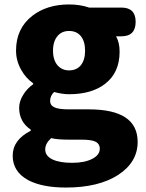

<svg xmlns="http://www.w3.org/2000/svg" viewBox="-20 -603 656 862"><path d="M276 239Q170 239 107 206Q37 168 37 96Q37 25 118 -16V-21Q66 -56 66 -119Q66 -148 84 -177Q101 -205 129 -225V-229Q96 -252 76 -288Q52 -329 52 -376Q52 -475 125 -532Q191 -583 290 -583Q340 -583 380 -569H484H525Q589 -569 589 -505Q589 -440 525 -440H501Q517 -412 517 -371Q517 -276 451 -226Q391 -180 290 -180Q259 -180 223 -190Q205 -173 205 -150Q205 -130 224.5 -121Q244 -112 289 -112H379Q598 -112 598 34Q598 125 511 182Q423 239 276 239ZM304 128Q359 128 393.5 110.5Q428 93 428 65Q428 41 406 32Q388 24 345 24H291Q235 24 210 17Q183 41 183 68Q183 97 216 113Q248 128 304 128ZM290 -287Q323 -287 342 -309Q362 -333 362 -375.5Q362 -418 342 -442Q323 -464 290 -464Q258 -464 239 -442Q218 -418 218 -375.5Q218 -333 239 -309Q259 -287 290 -287Z"/></svg>

Font: GenSenRounded TW H
Style: Regular
Weight: 900
Version: Version 1.501;PS 1;hotconv 16.6.51;makeotf.lib2.5.65220